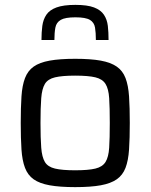

<svg xmlns="http://www.w3.org/2000/svg" viewBox="-20 -759 617 787"><path d="M288 8Q225 8 183.5 0.5Q142 -7 118 -24Q94 -41 82.5 -71Q71 -101 68 -146.5Q65 -192 65 -255Q65 -318 68 -363.5Q71 -409 82.5 -439Q94 -469 118 -486Q142 -503 183.5 -510.5Q225 -518 288 -518Q352 -518 393 -510.5Q434 -503 458.5 -486Q483 -469 494.5 -439Q506 -409 509 -363.5Q512 -318 512 -255Q512 -192 509 -146.5Q506 -101 494.5 -71Q483 -41 458.5 -24Q434 -7 393 0.5Q352 8 288 8ZM288 -61Q342 -61 371 -68Q400 -75 412.5 -95Q425 -115 427.5 -153.5Q430 -192 430 -255Q430 -318 427.5 -356.5Q425 -395 412.5 -415Q400 -435 371 -442Q342 -449 288 -449Q235 -449 205.5 -442Q176 -435 164 -415Q152 -395 149 -356.5Q146 -318 146 -255Q146 -192 149 -153.5Q152 -115 164 -95Q176 -75 205.5 -68Q235 -61 288 -61ZM289 -739Q338 -739 365.5 -728.5Q393 -718 406 -698.5Q419 -679 422 -653Q425 -627 425 -595H373Q373 -625 369.5 -646Q366 -667 348.5 -677.5Q331 -688 289 -688Q247 -688 229 -677.5Q211 -667 207 -646Q203 -625 203 -595H150Q150 -627 153.5 -653Q157 -679 170 -698.5Q183 -718 211.5 -728.5Q240 -739 289 -739Z"/></svg>

Font: Saira Thin
Style: Regular
Weight: 400
Version: Version 1.101